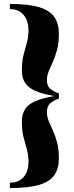

<svg xmlns="http://www.w3.org/2000/svg" viewBox="-20 -800 372 970"><path d="M277.5 -311Q210.5 -321 169.2 -336.5Q128 -352 109.2 -377.8Q90.5 -403.5 90.5 -445Q90.5 -490 99 -522.8Q107.5 -555.5 115.8 -584.2Q124 -613 124 -646Q124 -677.5 113.5 -701.8Q103 -726 82 -740Q61 -754 30 -754V-780Q125.5 -780 179.2 -763.2Q233 -746.5 255.2 -713Q277.5 -679.5 277.5 -630Q277.5 -582.5 268.2 -548.2Q259 -514 247.2 -488.2Q235.5 -462.5 226.2 -440.2Q217 -418 217 -394.5Q217 -364 236 -349.8Q255 -335.5 277.5 -328ZM30 150V123Q61 123 82 109.5Q103 96 113.5 72.2Q124 48.5 124 17Q124 -16 115.8 -45Q107.5 -74 99 -106.8Q90.5 -139.5 90.5 -184.5Q90.5 -226 109.2 -252Q128 -278 169.2 -293.2Q210.5 -308.5 277.5 -318.5V-302Q255 -294.5 236 -279.8Q217 -265 217 -234Q217 -210.5 226.2 -188.2Q235.5 -166 247.2 -140.5Q259 -115 268.2 -80.8Q277.5 -46.5 277.5 1Q277.5 50.5 255.2 83.8Q233 117 179.2 133.5Q125.5 150 30 150Z"/></svg>

Font: Bodoni Moda 9pt
Style: Bold
Weight: 700
Designer: Owen Earl
Foundry: indestructible type
Version: Version 2.005